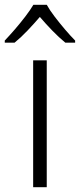

<svg xmlns="http://www.w3.org/2000/svg" viewBox="-51 -785 335 805"><path d="M145 0H88V-532H145ZM145 -765Q157 -743 178 -715.5Q199 -688 222 -661Q245 -634 264 -615V-606H223Q196 -628 168 -657Q140 -686 116 -714Q92 -686 64.5 -657Q37 -628 10 -606H-31V-615Q-12 -635 11 -661.5Q34 -688 55 -715.5Q76 -743 89 -765Z"/></svg>

Font: Noto Sans Canadian Aboriginal Light
Style: Regular
Weight: 300
Designer: Monotype Design Team, Typotheque's Kevin King
Foundry: Monotype Imaging Inc.
Version: Version 2.004; ttfautohint (v1.8.4.7-5d5b)